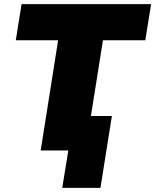

<svg xmlns="http://www.w3.org/2000/svg" viewBox="-20 -725 748 925"><path d="M280 180 309 0H176L260 -531H56L84 -705H708L680 -531H476L418 -166H519L464 180Z"/></svg>

Font: Winston Black
Style: Italic
Weight: 900
Italic angle: -9°
Designer: Original fonts by Vernon Adams / Changes by Cristiano Sobral
Foundry: VOriginal fonts by Vernon Adams / Changes by Cristiano Sobral
Version: Version 2.503;July 17, 2020;FontCreator 13.0.0.2655 64-bit